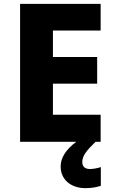

<svg xmlns="http://www.w3.org/2000/svg" viewBox="-20 -734 595 994"><path d="M406 105C406 72 430 43 475 0H501V-140H254V-301H483V-439H254V-576H501V-714H84V0H375C321 40 294 83 294 128C294 195 346 240 422 240C456 240 480 235 502 228V131C488 136 464 141 445 141C422 141 406 130 406 105Z"/></svg>

Font: Noto Sans Arabic ExtBd
Style: Regular
Weight: 800
Designer: Monotype Design Team, Nadine Chahine, Nizar Qandah and Khaled Hosny
Foundry: Monotype Imaging Inc.
Version: Version 2.012